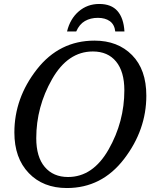

<svg xmlns="http://www.w3.org/2000/svg" viewBox="-20 -928 782 959"><path d="M452.1 -725.1Q568.4 -725.1 639.6 -652.8Q710.9 -580.6 710.9 -450.2Q710.9 -278.8 599.6 -133.8Q488.3 11.2 314 11.2Q195.3 11.2 123.5 -63.7Q51.8 -138.7 51.8 -266.1Q51.8 -438 164.1 -581.5Q276.4 -725.1 452.1 -725.1ZM319.8 -43.9Q444.3 -43.9 522.7 -181.9Q601.1 -319.8 601.1 -477.1Q601.1 -570.3 559.8 -620.6Q518.6 -670.9 443.8 -670.9Q318.8 -670.9 240 -532.5Q161.1 -394 161.1 -237.8Q161.1 -144 203.6 -94Q246.1 -43.9 319.8 -43.9ZM601.6 -771H555.7Q551.8 -805.7 528.6 -822.3Q505.4 -838.9 468.8 -838.9Q432.1 -838.9 404.3 -823Q376.5 -807.1 360.8 -771H314.9Q330.1 -834 373.3 -871.1Q416.5 -908.2 475.6 -908.2Q536.1 -908.2 566.9 -872.8Q597.7 -837.4 601.6 -771Z"/></svg>

Font: Droid Serif
Style: Italic
Weight: 400
Italic angle: -12°
Designer: Monotype Design team
Foundry: Monotype Imaging Inc.
Version: Version 1.03